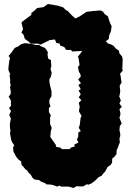

<svg xmlns="http://www.w3.org/2000/svg" viewBox="-20 -908 653 958"><path d="M347 30 326 24 319 23H284L278 18L265 23L247 16L234 13L212 12L205 6L185 -2L174 -10L153 -12L142 -21L133 -37L123 -46L116 -57L106 -64L94 -79L88 -84L85 -103L73 -111L60 -127L47 -152L45 -172L51 -183L40 -199L36 -209L32 -231L30 -240L32 -257L30 -270L29 -286L34 -317L26 -335L35 -354L25 -368L36 -382L34 -390L35 -405L23 -427L32 -436L34 -451L30 -473L33 -481L30 -501L31 -508L28 -532L31 -538L22 -558V-568L26 -603L30 -618L23 -629L39 -648L42 -653L54 -669L72 -677L83 -686L100 -692H111L147 -687L158 -683L178 -684V-680L204 -669L212 -659L219 -647L217 -638L220 -616L234 -608L236 -577L232 -563L238 -545L234 -526L226 -511L227 -496L230 -481L233 -469L237 -452V-428L227 -412L226 -395L232 -376L224 -370V-349L234 -332L230 -323V-289L238 -270L234 -255L231 -225L235 -219L248 -200L260 -183L258 -176L283 -171L288 -164H327L335 -172L352 -177V-188L371 -196L364 -213L370 -225L371 -247L383 -254L373 -270L378 -285L382 -319L387 -330L374 -352L376 -368L378 -374L373 -395L386 -408L373 -422L383 -438L372 -456L383 -463L371 -484L384 -493L370 -511L383 -526L381 -538L374 -549L369 -573L377 -584L372 -617L369 -626L382 -642L393 -658L395 -672L427 -686L436 -689L445 -695L463 -698L495 -705L509 -701L519 -691L532 -687L546 -680L558 -666L574 -655L575 -643L589 -626L592 -613L591 -581L590 -564L593 -556L579 -540L582 -528L584 -511L587 -497L577 -480L579 -462L580 -452L577 -434L575 -427L583 -407L576 -391L588 -375L576 -363L580 -348L581 -338L576 -320L587 -292L578 -279L576 -258L580 -242V-229L576 -217L578 -196L574 -189L568 -171L562 -159L561 -138L550 -125L540 -117L539 -96L532 -85L517 -75L504 -51L494 -41L487 -31L472 -24L454 -6L435 8L420 14L414 11L395 22H376L362 21ZM301 -673 280 -681 277 -691 261 -694 254 -711 228 -708 182 -685 171 -690H132L126 -698L104 -714L97 -736L87 -745L95 -763L87 -795L95 -803L137 -834L136 -843L151 -854L165 -868L196 -872L219 -888L267 -880L296 -871L308 -858L317 -854L339 -831L356 -816L377 -826L412 -849L444 -853L481 -856L494 -850L503 -837L518 -827L529 -793L537 -777L533 -750L525 -733L523 -714L506 -700L466 -676V-671L444 -667L424 -657L392 -654L340 -651L334 -659H310Z"/></svg>

Font: Winky Rough Black
Style: Regular
Weight: 900
Designer: Simon Atzbach
Foundry: typofactur
Version: Version 1.206; ttfautohint (v1.8.4.7-5d5b)